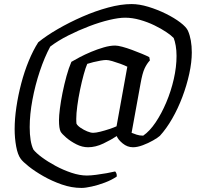

<svg xmlns="http://www.w3.org/2000/svg" viewBox="-20 -724 988 944"><path d="M381 200Q332 200 283.5 183Q235 166 193 142Q151 118 121.5 94.5Q92 71 82 57Q67 37 59.5 -4Q52 -45 52 -89Q52 -139 60.5 -197Q69 -255 84.5 -314Q100 -373 121.5 -425Q143 -477 168 -516Q207 -548 264 -581Q321 -614 385 -642Q449 -670 512 -687Q575 -704 627 -704Q665 -704 709.5 -690.5Q754 -677 795.5 -656.5Q837 -636 866.5 -613.5Q896 -591 904 -573Q923 -530 923 -466Q923 -418 910.5 -361Q898 -304 876.5 -247Q855 -190 826.5 -140.5Q798 -91 766 -56Q756 -47 732.5 -33.5Q709 -20 682 -10Q655 0 634 0Q606 0 583 -19Q560 -38 554 -55Q527 -37 488.5 -18.5Q450 0 413 0Q384 0 355.5 -14.5Q327 -29 305.5 -47.5Q284 -66 278 -77Q270 -93 270 -133Q270 -154 274.5 -190Q279 -226 287.5 -268Q296 -310 307 -350Q318 -390 331 -420Q346 -429 371.5 -442.5Q397 -456 428 -469Q459 -482 490 -491Q521 -500 546 -500Q559 -500 581.5 -494Q604 -488 629.5 -478.5Q655 -469 678 -459.5Q701 -450 714 -443L717 -427Q702 -411 691 -387.5Q680 -364 671 -313L627 -71Q637 -67 651.5 -62Q666 -57 684 -57Q716 -79 745 -122Q774 -165 797.5 -220.5Q821 -276 834.5 -335.5Q848 -395 848 -449Q848 -476 844 -499Q840 -522 834 -537Q823 -549 798 -566Q773 -583 739 -599.5Q705 -616 667.5 -626.5Q630 -637 595 -637Q564 -637 517.5 -626Q471 -615 418.5 -595Q366 -575 315.5 -549.5Q265 -524 227 -495Q199 -443 176 -374.5Q153 -306 139.5 -233.5Q126 -161 126 -99Q126 -27 144 11Q157 28 186 49.5Q215 71 253 91.5Q291 112 331.5 125.5Q372 139 407 139Q426 139 452.5 135.5Q479 132 504.5 127.5Q530 123 546 119Q549 121 552 128Q555 135 554 144Q529 161 496 173.5Q463 186 431.5 193Q400 200 381 200ZM438 -71Q451 -71 473 -76.5Q495 -82 517.5 -89.5Q540 -97 553 -103L606 -396Q592 -403 571.5 -410.5Q551 -418 532 -423.5Q513 -429 502 -429Q492 -429 474.5 -426Q457 -423 439 -418.5Q421 -414 409 -410Q401 -392 391.5 -357.5Q382 -323 373.5 -282Q365 -241 360 -203Q355 -165 355 -140Q355 -122 356 -116Q361 -106 376.5 -95.5Q392 -85 409 -78Q426 -71 438 -71Z"/></svg>

Font: Texturina
Style: Italic
Weight: 400
Italic angle: -11°
Designer: Guillermo Torres Carreño
Foundry: Omnibus-Type
Version: Version 1.002; ttfautohint (v1.8.3)